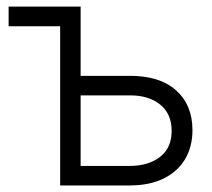

<svg xmlns="http://www.w3.org/2000/svg" viewBox="-20 -566 647 586"><path d="M164.6 -545.9V-485.8H6.3V-545.9ZM215.8 -334.5H375.5Q467.3 -335 517.3 -290.3Q567.4 -245.6 567.4 -168.9Q567.4 -118.2 544.9 -80.3Q522.5 -42.5 479.5 -21.2Q436.5 0 375.5 0H163.6V-545.9H226.1V-59.6H375.5Q433.1 -59.6 468.5 -87.2Q503.9 -114.7 503.9 -166.5Q503.9 -218.8 468.5 -247.1Q433.1 -275.4 375.5 -274.9H215.8Z"/></svg>

Font: Inter Tight Light
Style: Regular
Weight: 300
Designer: Rasmus Andersson
Foundry: rsms
Version: Version 3.004